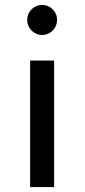

<svg xmlns="http://www.w3.org/2000/svg" viewBox="-20 -757 342 777"><path d="M102 0V-512H199V0ZM150.5 -615.5Q134 -615.5 120.2 -623.8Q106.5 -632 98.2 -646Q90 -660 90 -676.5Q90 -693.5 98.2 -707Q106.5 -720.5 120.2 -728.8Q134 -737 150.5 -737Q167.5 -737 181 -728.8Q194.5 -720.5 202.8 -707Q211 -693.5 211 -677Q211 -660 202.8 -646Q194.5 -632 181 -623.8Q167.5 -615.5 150.5 -615.5Z"/></svg>

Font: Spartan Thin Medium
Style: Regular
Weight: 500
Version: Version 1.004